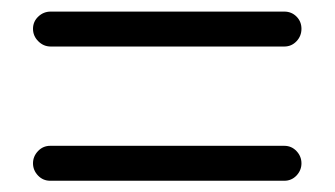

<svg xmlns="http://www.w3.org/2000/svg" viewBox="-20 -537 589 338"><path d="M69.3 -455.1Q56.6 -455.1 47.4 -464.4Q38.1 -473.6 38.1 -486.3Q38.1 -499 47.4 -507.8Q56.6 -516.6 69.3 -516.6H480.5Q493.2 -516.6 502 -507.8Q510.7 -499 510.7 -486.3Q510.7 -473.6 502 -464.4Q493.2 -455.1 480.5 -455.1ZM68.4 -218.8Q55.7 -218.8 46.9 -228Q38.1 -237.3 38.1 -249.5Q38.1 -261.7 46.9 -271Q55.7 -280.3 68.4 -280.3H480.5Q493.2 -280.3 502 -271Q510.7 -261.7 510.7 -249.5Q510.7 -237.3 502 -228Q493.2 -218.8 480.5 -218.8Z"/></svg>

Font: Gen Jyuu Gothic P Normal
Style: Regular
Weight: 300
Designer: [Source Han Sans]
Ryoko NISHIZUKA  (kana & ideographs); Paul D. Hunt (Latin, Greek & Cyrillic); Wenlong ZHANG  (bopomofo
Version: Version 1.002.20150607